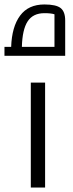

<svg xmlns="http://www.w3.org/2000/svg" viewBox="-32 -840 328 860"><path d="M106 -470H170V0H106ZM260 -748V-590H-12V-630H18Q21 -720 58 -770Q95 -820 167 -820Q219 -820 239.5 -804Q260 -788 260 -748ZM212 -630V-776Q197 -781 167 -781Q116 -781 92 -744.5Q68 -708 66 -630Z"/></svg>

Font: Changa Light
Style: Regular
Weight: 300
Designer: Eduardo Rodriguez Tunni
Foundry: Eduardo Rodriguez Tunni
Version: Version 2.002; ttfautohint (v1.5) -l 8 -r 50 -G 110 -x 14 -H